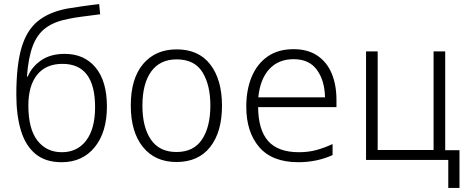

<svg xmlns="http://www.w3.org/2000/svg" viewBox="-20 -784 2292 941"><path d="M282 11Q203 11 154 -29.5Q105 -70 82.5 -144.5Q60 -219 60 -321Q60 -462 85 -548.5Q110 -635 165 -680Q220 -725 310 -742Q334 -746 378 -752.5Q422 -759 466 -764L471 -714Q425 -708 382 -702.5Q339 -697 313 -691Q246 -678 204.5 -647.5Q163 -617 141 -560Q119 -503 112 -409H116Q136 -457 182 -488.5Q228 -520 297 -520Q393 -520 448.5 -453Q504 -386 504 -262Q504 -136 444 -62.5Q384 11 282 11ZM283 -38Q359 -38 402.5 -95.5Q446 -153 446 -259Q446 -471 286 -471Q205 -471 162 -417.5Q119 -364 119 -267Q119 -152 163.5 -95Q208 -38 283 -38Z M845 10Q740 10 680.5 -63.5Q621 -137 621 -267Q621 -399 681.5 -470.5Q742 -542 846 -542Q954 -542 1011 -467.5Q1068 -393 1068 -266Q1068 -137 1010 -63.5Q952 10 845 10ZM845 -39Q929 -39 970 -100.5Q1011 -162 1011 -267Q1011 -368 972 -430.5Q933 -493 846 -493Q764 -493 721 -433.5Q678 -374 678 -266Q678 -161 719.5 -100Q761 -39 845 -39Z M1442 11Q1314 11 1250.5 -63Q1187 -137 1187 -261Q1187 -344 1213.5 -407.5Q1240 -471 1291.5 -507Q1343 -543 1419 -543Q1489 -543 1536 -511Q1583 -479 1606 -423Q1629 -367 1629 -295V-259H1245Q1246 -147 1294.5 -92.5Q1343 -38 1445 -38Q1491 -38 1530 -48.5Q1569 -59 1610 -78V-24Q1533 11 1442 11ZM1246 -307H1573Q1571 -390 1533 -442Q1495 -494 1419 -494Q1345 -494 1300 -445.5Q1255 -397 1246 -307Z M1774 0V-532H1831V-49H2105V-532H2162V-48H2232V137H2177V0H2162Z"/></svg>

Font: Noto Sans Mono SemiCondensed Light
Style: Regular
Weight: 300
Width: 4
Designer: Monotype Design Team
Foundry: Monotype Imaging Inc.
Version: Version 2.014; ttfautohint (v1.8.4.7-5d5b)